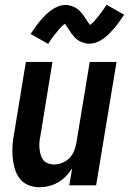

<svg xmlns="http://www.w3.org/2000/svg" viewBox="-20 -781 543 809"><path d="M147 8Q121 8 98.5 -1.5Q76 -11 62 -30Q48 -49 41.5 -72.5Q35 -96 33 -121Q31 -146 33 -171.5Q35 -197 40 -222L89 -520H201L150 -207Q147 -193 146 -180Q145 -167 146.5 -154Q148 -141 151.5 -128.5Q155 -116 162.5 -106.5Q170 -97 182.5 -92.5Q195 -88 208 -88Q225 -88 242.5 -95Q260 -102 273 -115.5Q286 -129 292.5 -146Q299 -163 302 -180L358 -520H471L385 0H272L284 -72Q273 -54 258 -38.5Q243 -23 224.5 -12.5Q206 -2 186 3Q166 8 147 8ZM183 -596 109 -638Q121 -656 131.5 -670.5Q142 -685 152.5 -697Q163 -709 173 -719Q183 -729 196.5 -738.5Q210 -748 225 -754Q240 -760 256 -760Q265 -760 273.5 -758Q282 -756 291 -752Q300 -748 306.5 -743Q313 -738 319.5 -731Q326 -724 331 -717Q336 -710 340 -703.5Q344 -697 349.5 -689.5Q355 -682 359 -676Q363 -678 368.5 -683Q374 -688 377 -691.5Q380 -695 383.5 -699.5Q387 -704 391.5 -709Q396 -714 400 -719.5Q404 -725 409 -731.5Q414 -738 419 -745.5Q424 -753 429 -761L503 -719Q491 -701 480.5 -686.5Q470 -672 459.5 -660Q449 -648 439 -638Q429 -628 416 -618.5Q403 -609 387.5 -603Q372 -597 356 -597Q347 -597 338.5 -599Q330 -601 321 -605Q312 -609 305.5 -614Q299 -619 292.5 -626Q286 -633 281 -640Q276 -647 272 -653.5Q268 -660 262 -668.5Q256 -677 253 -681Q249 -678 244 -673.5Q239 -669 235.5 -665.5Q232 -662 228.5 -657.5Q225 -653 221 -648Q217 -643 212.5 -637.5Q208 -632 203 -625.5Q198 -619 193 -611.5Q188 -604 183 -596Z"/></svg>

Font: Iosevka SS04 Oblique
Style: Bold
Weight: 700
Italic angle: -9°
Monospace: yes
Designer: Belleve Invis
Foundry: Belleve Invis
Version: Version 19.0.0; ttfautohint (v1.8.4)